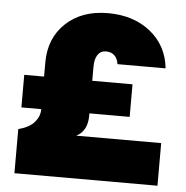

<svg xmlns="http://www.w3.org/2000/svg" viewBox="-49 -706 732 754"><g transform="rotate(5 317.0 -329.0)"><path d="M40 -388.2H118.2V-443.8Q118.2 -540 181.2 -599.1Q244.1 -658.2 347.2 -658.2Q448.2 -658.2 514.9 -604.5Q581.5 -550.8 590.8 -461.9H400.9Q398.4 -483.4 385.7 -495.6Q373 -507.8 352.1 -507.8Q331.1 -507.8 319.6 -491Q308.1 -474.1 308.1 -443.8V-388.2H466.8V-259.8H308.1V-251Q308.1 -189.9 264.2 -168H599.1V0H35.2V-173.8Q79.1 -185.5 98.6 -208.5Q118.2 -231.4 118.2 -258.8V-259.8H40Z"/></g></svg>

Font: Overused Grotesk Black
Style: Regular
Weight: 900
Version: Version 0.002